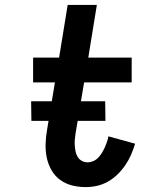

<svg xmlns="http://www.w3.org/2000/svg" viewBox="-20 -755 640 783"><path d="M329 8Q300 8 273 1Q246 -6 224.5 -22Q203 -38 189.5 -62Q176 -86 170.5 -113Q165 -140 166 -169Q167 -198 172 -226L204 -419H115V-520H221L256 -735H375L340 -520H517V-419H323L288 -210Q286 -197 285 -184.5Q284 -172 285 -160Q286 -148 288.5 -136Q291 -124 297.5 -114Q304 -104 314.5 -98.5Q325 -93 338 -93Q349 -93 360.5 -98Q372 -103 380.5 -112Q389 -121 395.5 -131.5Q402 -142 407 -153Q412 -164 416 -175.5Q420 -187 422 -199L531 -169Q524 -146 514.5 -124Q505 -102 491 -81.5Q477 -61 459 -43.5Q441 -26 419.5 -14Q398 -2 375 3Q352 8 329 8ZM410 -262H108L107 -342H409Z"/></svg>

Font: Iosevka HT Extended
Style: Bold Italic
Weight: 700
Width: 7
Italic angle: -9°
Monospace: yes
Designer: Belleve Invis
Foundry: Belleve Invis
Version: Version 32.3.0; ttfautohint (v1.8.4)